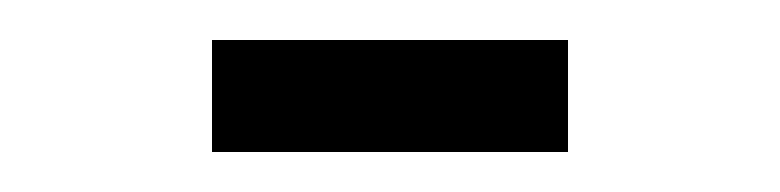

<svg xmlns="http://www.w3.org/2000/svg" viewBox="-20 -641 390 96"><path d="M86 -565V-621H264V-565Z"/></svg>

Font: Inconsolata ExtraCondensed
Style: Regular
Weight: 400
Width: 2
Monospace: yes
Designer: Raph Levien, Cyreal, Brenton Simpson
Foundry: Raph Levien, Cyreal, Google
Version: Version 3.000; ttfautohint (v1.8.2.53-6de2)